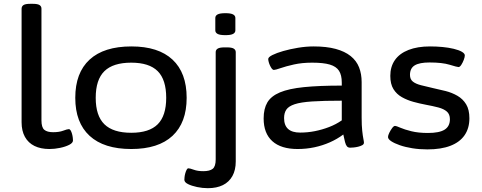

<svg xmlns="http://www.w3.org/2000/svg" viewBox="-20 -773 2522 1005"><path d="M239 7Q193 7 160.5 -9Q128 -25 110.5 -56.5Q93 -88 93 -133V-727Q93 -740 103 -746.5Q113 -753 138 -753H152Q177 -753 187 -746.5Q197 -740 197 -728V-143Q197 -106 212 -93.5Q227 -81 258 -81Q290 -81 311 -89Q332 -97 340 -97Q346 -97 350 -90Q354 -83 357 -72.5Q360 -62 361 -52Q362 -42 362 -38Q362 -25 342.5 -15Q323 -5 294.5 1Q266 7 239 7Z M667 7Q524 7 449 -62Q374 -131 374 -261Q374 -392 449 -461Q524 -530 668 -530Q809 -530 883 -461Q957 -392 957 -261Q957 -131 883 -62Q809 7 667 7ZM667 -78Q761 -78 805.5 -122.5Q850 -167 850 -261Q850 -356 805.5 -400.5Q761 -445 667 -445Q572 -445 526.5 -400.5Q481 -356 481 -261Q481 -167 526.5 -122.5Q572 -78 667 -78Z M1068 212Q1040 212 1011.5 206Q983 200 964 190.5Q945 181 945 168Q945 163 946 153.5Q947 144 950 133.5Q953 123 957 115.5Q961 108 966 108Q974 108 994.5 115.5Q1015 123 1044 123Q1078 123 1093.5 110.5Q1109 98 1109 62V-500Q1109 -512 1119.5 -518.5Q1130 -525 1155 -525H1168Q1193 -525 1203.5 -518.5Q1214 -512 1214 -500V72Q1214 117 1196.5 148.5Q1179 180 1146.5 196Q1114 212 1068 212ZM1160 -589Q1131 -589 1119 -595.5Q1107 -602 1107 -614V-679Q1107 -691 1119 -697.5Q1131 -704 1160 -704Q1188 -704 1200 -697.5Q1212 -691 1212 -679V-614Q1212 -602 1200 -595.5Q1188 -589 1160 -589Z M1538 7Q1451 7 1405.5 -34Q1360 -75 1360 -153Q1360 -204 1379.5 -237Q1399 -270 1445.5 -289.5Q1492 -309 1571.5 -317Q1651 -325 1769 -325V-341Q1769 -380 1754.5 -402.5Q1740 -425 1706.5 -435Q1673 -445 1614 -445Q1561 -445 1518.5 -435.5Q1476 -426 1449 -416.5Q1422 -407 1414 -407Q1408 -407 1403 -413.5Q1398 -420 1393.5 -429.5Q1389 -439 1386.5 -448.5Q1384 -458 1384 -464Q1384 -474 1406 -485Q1428 -496 1463 -506Q1498 -516 1540 -523Q1582 -530 1622 -530Q1689 -530 1737 -517Q1785 -504 1815.5 -479.5Q1846 -455 1859.5 -420.5Q1873 -386 1873 -343V-158Q1873 -116 1876 -88.5Q1879 -61 1882 -46.5Q1885 -32 1885 -26Q1885 -18 1876 -13Q1867 -8 1854.5 -5Q1842 -2 1830.5 -1Q1819 0 1813 0Q1802 0 1796 -7Q1790 -14 1786 -29.5Q1782 -45 1777 -69Q1745 -45 1706.5 -28Q1668 -11 1625.5 -2Q1583 7 1538 7ZM1551 -79Q1590 -79 1628 -86.5Q1666 -94 1702.5 -108Q1739 -122 1769 -143V-246Q1674 -246 1614 -242Q1554 -238 1522.5 -227.5Q1491 -217 1479 -199.5Q1467 -182 1467 -155Q1467 -117 1488 -98Q1509 -79 1551 -79Z M2217 9Q2175 9 2138 3Q2101 -3 2072.5 -13Q2044 -23 2027.5 -34Q2011 -45 2011 -56Q2011 -64 2017.5 -77.5Q2024 -91 2032.5 -102.5Q2041 -114 2048 -114Q2054 -114 2075.5 -104.5Q2097 -95 2133.5 -86Q2170 -77 2220 -77Q2280 -77 2307.5 -94.5Q2335 -112 2335 -149Q2335 -175 2319 -189Q2303 -203 2274.5 -210.5Q2246 -218 2208 -225Q2176 -231 2143.5 -240Q2111 -249 2083.5 -264.5Q2056 -280 2039.5 -306.5Q2023 -333 2023 -376Q2023 -424 2047 -458.5Q2071 -493 2118 -511.5Q2165 -530 2231 -530Q2264 -530 2296 -527Q2328 -524 2355 -517.5Q2382 -511 2397.5 -502Q2413 -493 2413 -483Q2413 -474 2407.5 -459.5Q2402 -445 2394.5 -433.5Q2387 -422 2380 -422Q2373 -422 2334 -434Q2295 -446 2228 -446Q2176 -446 2151 -431Q2126 -416 2126 -381Q2126 -358 2141 -346Q2156 -334 2183.5 -327Q2211 -320 2246 -312Q2279 -305 2312.5 -296.5Q2346 -288 2374.5 -271.5Q2403 -255 2420 -227Q2437 -199 2437 -154Q2437 -102 2412 -65.5Q2387 -29 2338 -10Q2289 9 2217 9Z"/></svg>

Font: Asap Expanded Medium
Style: Regular
Weight: 500
Width: 7
Designer: Pablo Cosgaya
Foundry: Omnibus-Type
Version: Version 3.001